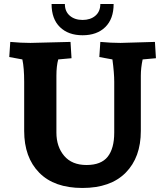

<svg xmlns="http://www.w3.org/2000/svg" viewBox="-20 -918 819 953"><path d="M679 -542V-268Q679 -137 604 -61Q529 15 389 15Q249 15 174.5 -61Q100 -137 100 -268V-512Q100 -581 91 -623L26 -635L31 -710Q84 -705 131 -705L330 -710L335 -629L269 -623Q260 -590 260 -542V-260Q260 -190 298.5 -144.5Q337 -99 409.5 -99Q482 -99 514.5 -140Q547 -181 547 -260V-512Q547 -556 538 -623L473 -635L478 -710Q531 -705 578 -705L749 -710L754 -629L688 -623Q679 -581 679 -542ZM478 -898H544Q544 -824 502.5 -783.5Q461 -743 390 -743Q319 -743 277.5 -783.5Q236 -824 236 -898H302Q302 -861 326.5 -840Q351 -819 390 -819Q429 -819 453.5 -840Q478 -861 478 -898Z"/></svg>

Font: Andada SC
Style: Bold
Weight: 700
Designer: Carolina Giovagnoli
Foundry: Carolina Giovagnoli
Version: Version 1.003